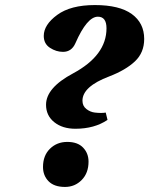

<svg xmlns="http://www.w3.org/2000/svg" viewBox="-20 -727 590 759"><path d="M153 -585Q153 -629 206 -668Q259 -707 355 -707Q452 -707 501 -671.5Q550 -636 550 -573Q550 -519 513.5 -484.5Q477 -450 412 -425Q306 -385 306 -329Q306 -308 321.5 -296Q337 -284 355 -282Q381 -279 398 -282L405 -253Q353 -218 278 -218Q227 -218 194.5 -244Q162 -270 162 -313Q162 -380 269 -437Q401 -508 401 -615Q401 -661 367 -661Q324 -661 278 -556Q263 -522 229 -522Q202 -522 177.5 -538Q153 -554 153 -585ZM150 -67Q150 -112 177.5 -139Q205 -166 246 -166Q287 -166 308.5 -143.5Q330 -121 330 -88Q330 -43 303 -15.5Q276 12 237 12Q194 12 172 -10.5Q150 -33 150 -67Z"/></svg>

Font: Lingua Franca
Style: Bold Italic
Weight: 700
Italic angle: -13°
Version: Version 1.19